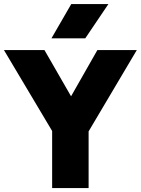

<svg xmlns="http://www.w3.org/2000/svg" viewBox="-28 -954 714 974"><path d="M236.5 0V-289.5L-8 -700H197.5L332.5 -465.5L466 -700H666L421.5 -287.5V0ZM233 -759.5 333.5 -933.5H522L404.5 -759.5Z"/></svg>

Font: Geologica Cursive ExtraBold
Style: Regular
Weight: 800
Designer: Sindre Bremnes, Frode Helland
Foundry: Monokrom Skriftforlag AS
Version: Version 1.010;gftools[0.9.28]